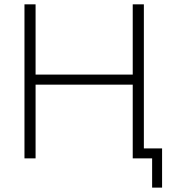

<svg xmlns="http://www.w3.org/2000/svg" viewBox="-20 -730 813 885"><path d="M643.1 -45.9H727.1V134.8H681.2V0H591.8V-339.8H144V0H92.8V-710H144V-386.2H591.8V-710H643.1Z"/></svg>

Font: Rawline Light
Style: Regular
Weight: 300
Designer: Matt McInerney, Pablo Impallari, Rodrigo Fuenzalida
Foundry: Matt McInerney, Pablo Impallari, Rodrigo Fuenzalida
Version: Version 4.020;PS 004.020;hotconv 1.0.88;makeotf.lib2.5.64775